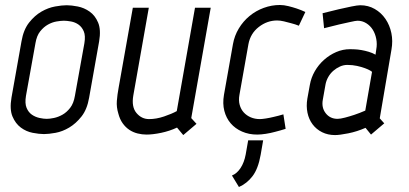

<svg xmlns="http://www.w3.org/2000/svg" viewBox="-20 -531 1640 769"><path d="M318 -358Q323 -388 315.5 -405.5Q308 -423 294.5 -432.5Q281 -442 264.5 -445Q248 -448 236 -448Q224 -448 206.5 -445Q189 -442 172 -432.5Q155 -423 141 -405.5Q127 -388 122 -358L84 -147Q79 -117 86.5 -99Q94 -81 108 -71.5Q122 -62 138.5 -58.5Q155 -55 167 -55Q179 -55 196 -58.5Q213 -62 230 -71.5Q247 -81 261 -99Q275 -117 280 -147ZM337 -140Q329 -93 306.5 -64.5Q284 -36 257 -20Q230 -4 202.5 1Q175 6 156 6Q137 6 111 1Q85 -4 63.5 -20Q42 -36 30 -64.5Q18 -93 26 -140L66 -365Q74 -412 96.5 -440.5Q119 -469 146 -484.5Q173 -500 200.5 -505Q228 -510 247 -510Q266 -510 291.5 -505Q317 -500 339 -484.5Q361 -469 373 -440.5Q385 -412 377 -365Z M454 -76Q446 -102 448 -127Q450 -152 455 -179L512 -500H576L514 -149Q506 -103 526.5 -78.5Q547 -54 577 -54Q606 -54 637 -64.5Q668 -75 688 -86L761 -500H824L746 -58L767 -35L714 10L689 -20Q659 -6 625.5 1Q592 8 567 8Q549 8 531 3.5Q513 -1 498 -11Q483 -21 471.5 -37Q460 -53 454 -76Z M939 -151Q935 -129 940 -111Q945 -93 956.5 -80.5Q968 -68 984.5 -61Q1001 -54 1021 -54Q1029 -54 1045 -56.5Q1061 -59 1077 -63Q1095 -67 1115 -73L1124 -15Q1102 -8 1082 -3Q1064 2 1044.5 5Q1025 8 1010 8Q977 8 949.5 -4Q922 -16 904 -37Q886 -58 878.5 -87Q871 -116 877 -151L913 -354Q919 -388 936.5 -417Q954 -446 979.5 -467Q1005 -488 1036.5 -499.5Q1068 -511 1101 -511Q1117 -511 1135 -506.5Q1153 -502 1168 -497Q1186 -491 1203 -483L1177 -428Q1162 -434 1146 -438Q1132 -442 1117 -445.5Q1102 -449 1090 -449Q1050 -449 1016.5 -423Q983 -397 975 -354ZM1024 89Q1014 145 991.5 174.5Q969 204 937 218L909 172Q929 164 943.5 142Q958 120 964 88L974 31H1034L1024 89Z M1470 -243Q1470 -244 1462.5 -248.5Q1455 -253 1441.5 -258Q1428 -263 1410 -267Q1392 -271 1371 -271Q1356 -271 1341.5 -264.5Q1327 -258 1315 -247.5Q1303 -237 1295 -223Q1287 -209 1284 -194L1273 -132Q1267 -100 1284.5 -77.5Q1302 -55 1332 -55Q1343 -55 1362 -60Q1381 -65 1399 -71Q1420 -78 1443 -88ZM1501 -57 1519 -37 1466 8 1444 -19Q1410 -4 1375 3Q1340 10 1322 10Q1293 10 1270 -1.5Q1247 -13 1232 -33Q1217 -53 1211.5 -79.5Q1206 -106 1211 -136L1221 -191Q1226 -220 1241 -246Q1256 -272 1278 -291.5Q1300 -311 1326.5 -322.5Q1353 -334 1382 -334Q1388 -334 1400.5 -333.5Q1413 -333 1427.5 -330.5Q1442 -328 1457 -323.5Q1472 -319 1484 -312L1487 -333Q1491 -354 1487 -375Q1483 -396 1473 -412Q1463 -428 1447 -438Q1431 -448 1412 -448Q1405 -448 1383 -443Q1361 -438 1338 -433Q1311 -426 1278 -418L1272 -478Q1307 -487 1337 -494Q1363 -500 1387.5 -505Q1412 -510 1423 -510Q1455 -510 1481 -495Q1507 -480 1524 -455Q1541 -430 1547.5 -398.5Q1554 -367 1548 -333Z"/></svg>

Font: Marvel
Style: Bold Italic
Weight: 700
Italic angle: -12°
Designer: Carolina Trebol
Foundry: Carolina Trebol
Version: Version 1.001